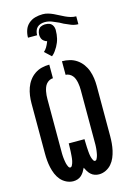

<svg xmlns="http://www.w3.org/2000/svg" viewBox="-153 -1121 806 1200"><g transform="rotate(-15 250.0 -521.0)"><path d="M333 8Q319 8 305.5 3.5Q292 -1 281.5 -10.5Q271 -20 263.5 -32Q256 -44 250 -57Q244 -44 236.5 -32Q229 -20 218.5 -10.5Q208 -1 194.5 3.5Q181 8 167 8Q144 8 122.5 -2.5Q101 -13 86 -30.5Q71 -48 62 -69.5Q53 -91 48 -113.5Q43 -136 41 -159Q39 -182 39 -205V-530Q39 -555 42.5 -580Q46 -605 54.5 -629Q63 -653 78 -673.5Q93 -694 114 -708.5Q135 -723 159.5 -729Q184 -735 209 -735V-647Q197 -647 185.5 -641Q174 -635 166 -625.5Q158 -616 153.5 -604Q149 -592 146.5 -579.5Q144 -567 143 -554.5Q142 -542 142 -530V-205Q142 -198 142 -191.5Q142 -185 142 -178.5Q142 -172 142.5 -165Q143 -158 143.5 -151.5Q144 -145 145 -138.5Q146 -132 147 -125.5Q148 -119 149.5 -112.5Q151 -106 153.5 -99.5Q156 -93 159.5 -86.5Q163 -80 170 -80Q177 -80 181 -87.5Q185 -95 187.5 -102Q190 -109 191.5 -116.5Q193 -124 194 -131.5Q195 -139 195.5 -146.5Q196 -154 196.5 -161Q197 -168 197.5 -175.5Q198 -183 198 -190.5Q198 -198 198.5 -205.5Q199 -213 199 -221V-228H301V-221Q301 -213 301.5 -205.5Q302 -198 302 -190.5Q302 -183 302.5 -175.5Q303 -168 303.5 -161Q304 -154 304.5 -146.5Q305 -139 306 -131.5Q307 -124 308.5 -116.5Q310 -109 312.5 -102Q315 -95 319 -87.5Q323 -80 330 -80Q337 -80 340.5 -86.5Q344 -93 346.5 -99.5Q349 -106 350.5 -112.5Q352 -119 353 -125.5Q354 -132 355 -138.5Q356 -145 356.5 -151.5Q357 -158 357.5 -165Q358 -172 358 -178.5Q358 -185 358 -191.5Q358 -198 358 -205V-530Q358 -542 357 -554.5Q356 -567 353.5 -579.5Q351 -592 346.5 -604Q342 -616 334 -625.5Q326 -635 314.5 -641Q303 -647 291 -647V-735Q316 -735 340.5 -729Q365 -723 386 -708.5Q407 -694 422 -673.5Q437 -653 445.5 -629Q454 -605 457.5 -580Q461 -555 461 -530V-205Q461 -182 459 -159Q457 -136 452 -113.5Q447 -91 438 -69.5Q429 -48 414 -30.5Q399 -13 377.5 -2.5Q356 8 333 8ZM450 -932Q427 -932 405 -940.5Q383 -949 362 -959L338 -972Q317 -982 295 -990.5Q273 -999 250 -999Q237 -999 223.5 -995Q210 -991 200.5 -981.5Q191 -972 187 -958.5Q183 -945 183 -932H124Q124 -957 132 -980.5Q140 -1004 158.5 -1020.5Q177 -1037 201 -1043.5Q225 -1050 250 -1050Q268 -1050 285 -1045Q302 -1040 318 -1032.5Q334 -1025 350 -1016.5Q366 -1008 382 -1000.5Q398 -993 415 -988Q432 -983 450 -983ZM239 -781 197 -820Q203 -825 208 -831Q213 -837 217 -843.5Q221 -850 225 -858.5Q229 -867 231 -872L234 -880Q229 -881 224 -883.5Q219 -886 214.5 -889.5Q210 -893 206.5 -897Q203 -901 201 -906Q199 -911 197.5 -917.5Q196 -924 196 -928V-932Q196 -939 197.5 -945.5Q199 -952 201.5 -958Q204 -964 208.5 -969.5Q213 -975 218.5 -978Q224 -981 232 -983Q240 -985 245 -985H250Q257 -985 263.5 -984Q270 -983 276.5 -980.5Q283 -978 288 -973.5Q293 -969 296.5 -963Q300 -957 302 -949.5Q304 -942 304 -938V-932Q304 -919 302.5 -905.5Q301 -892 298 -879.5Q295 -867 290 -854.5Q285 -842 278.5 -830.5Q272 -819 263 -806.5Q254 -794 247 -788Z"/></g></svg>

Font: Iosevka Custom
Style: Bold
Weight: 700
Monospace: yes
Designer: Belleve Invis
Foundry: Belleve Invis
Version: Version 30.3.3; ttfautohint (v1.8.3)